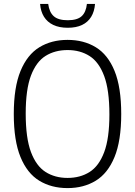

<svg xmlns="http://www.w3.org/2000/svg" viewBox="-20 -953 691 982"><path d="M325.5 9Q242.5 9 180.8 -28.8Q119 -66.5 84.8 -150Q50.5 -233.5 50.5 -370Q50.5 -506.5 85 -590Q119.5 -673.5 181.2 -711.2Q243 -749 325.5 -749Q408.5 -749 470.2 -711.2Q532 -673.5 566 -590Q600 -506.5 600 -370Q600 -233.5 565.8 -150Q531.5 -66.5 469.8 -28.8Q408 9 325.5 9ZM325.5 -43Q390 -43 438 -73.2Q486 -103.5 512.8 -174.5Q539.5 -245.5 539.5 -367.5Q539.5 -492.5 512.8 -564.2Q486 -636 438 -666.5Q390 -697 325.5 -697Q261 -697 213 -667Q165 -637 138.2 -566Q111.5 -495 111.5 -372.5Q111.5 -247.5 138.2 -175.8Q165 -104 213 -73.5Q261 -43 325.5 -43ZM326.5 -811Q283 -811 252.5 -825.5Q222 -840 205 -867.2Q188 -894.5 185 -933H226.5Q232 -890.5 255 -870Q278 -849.5 326.5 -849.5Q375 -849.5 397.5 -870Q420 -890.5 424.5 -933H466Q463 -894 446.2 -866.8Q429.5 -839.5 399.5 -825.2Q369.5 -811 326.5 -811Z"/></svg>

Font: Encode Sans SemiCondensed Light
Style: Regular
Weight: 300
Width: 4
Designer: Multiple Designers
Foundry: Impallari Type
Version: Version 3.002